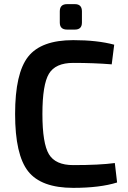

<svg xmlns="http://www.w3.org/2000/svg" viewBox="-20 -896 618 928"><path d="M342 -876Q376 -876 376 -841V-787Q376 -753 342 -753H304Q269 -753 269 -787V-841Q269 -876 304 -876ZM334 -702Q450 -702 532 -680L520 -585Q433 -592 334 -592Q248 -592 216.5 -539.5Q185 -487 185 -345Q185 -203 216.5 -150.5Q248 -98 334 -98Q461 -98 535 -108L546 -14Q463 12 334 12Q179 12 116 -68Q53 -148 53 -345Q53 -542 116 -622Q179 -702 334 -702Z"/></svg>

Font: Exo 2 Semi Bold
Style: Regular
Weight: 600
Designer: Natanael Gama
Version: Version 1.001;PS 001.001;hotconv 1.0.88;makeotf.lib2.5.64775